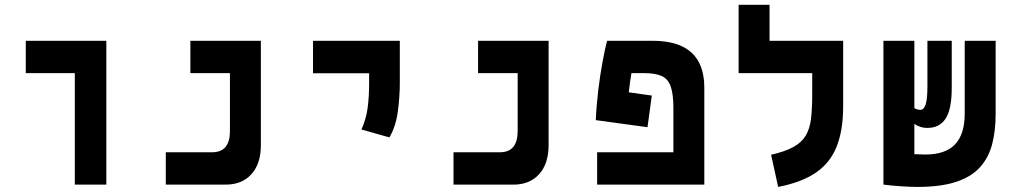

<svg xmlns="http://www.w3.org/2000/svg" viewBox="-20 -752 4142 782"><path d="M284.7 0V-454.1H85V-585.9H413.1V0Z M655.3 0V-131.8H843.8Q916.5 -131.8 916.5 -217.8V-454.1H755.4V-585.9H1042.5V-161.1Q1042.5 -85.4 1004.2 -42.7Q965.8 0 898.4 0Z M1565.9 -192.4 1452.1 -224.6Q1471.2 -266.6 1477.3 -312Q1483.4 -357.4 1483.4 -414.1V-453.6H1254.9V-585.9H1608.4V-414.1Q1608.4 -357.4 1600.1 -296.6Q1591.8 -235.8 1565.9 -192.4Z M1827.1 0V-131.8H2015.6Q2088.4 -131.8 2088.4 -217.8V-454.1H1927.2V-585.9H2214.4V-161.1Q2214.4 -85.4 2176 -42.7Q2137.7 0 2070.3 0Z M2634.8 -362.8 2617.2 -233.9 2406.7 -262.7Q2409.2 -322.8 2416.7 -385Q2424.3 -447.3 2434.1 -500.2Q2443.8 -553.2 2452.6 -585.9H2638.2Q2848.6 -585.9 2848.6 -395V0H2412.1V-131.8H2722.7V-311.5Q2722.7 -369.1 2711.7 -399.9Q2700.7 -430.7 2675 -442.4Q2649.4 -454.1 2604.5 -454.1H2551.8Q2545.4 -417.5 2541 -376Z M3414.1 -585.9V-318.4Q3414.1 -222.2 3387.9 -155.8Q3361.8 -89.4 3303.7 -49.3Q3245.6 -9.3 3149.4 9.3L3120.6 -121.6Q3177.7 -134.8 3211.4 -153.3Q3245.1 -171.9 3261.7 -199.7Q3278.3 -227.5 3283.2 -268.6Q3288.1 -309.6 3288.1 -367.2V-454.1H2988.3V-732.4H3114.3V-585.9Z M3715.8 9.3Q3688.5 9.3 3648.2 6.6Q3607.9 3.9 3579.1 0V-0.5H3578.1V-585.9H3704.1V-312Q3714.4 -304.7 3729 -304.7Q3743.2 -304.7 3750.2 -326.9Q3757.3 -349.1 3757.3 -399.4V-585.9H3856.4V-395Q3856.4 -306.6 3831.3 -268.8Q3806.2 -231 3757.8 -231Q3741.2 -231 3727.8 -235.6Q3714.4 -240.2 3704.1 -247.6V-124Q3734.9 -122.6 3748 -122.6Q3831.1 -122.6 3870.1 -164.3Q3909.2 -206.1 3909.2 -287.6V-585.9H4035.2V-287.6Q4035.2 -219.7 4021 -165Q4006.8 -110.4 3971.9 -71.3Q3937 -32.2 3874.8 -11.5Q3812.5 9.3 3715.8 9.3Z"/></svg>

Font: Cascadia Code NF
Style: Bold
Weight: 700
Monospace: yes
Designer: Aaron Bell
Foundry: Saja Typeworks
Version: Version 2404.023; ttfautohint (v1.8.4)